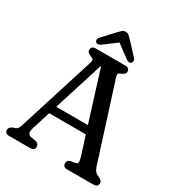

<svg xmlns="http://www.w3.org/2000/svg" viewBox="-203 -1001 1041 1129"><g transform="rotate(30 317.0 -437.0)"><path d="M203.5 -26Q203.5 0 173.5 0H31Q1.5 0 1.5 -26Q1.5 -41.5 22.5 -52.5L40 -58.5Q52 -63 57.2 -72.5Q62.5 -82 70 -106.5L228.5 -609Q234.5 -627.5 231 -634.2Q227.5 -641 213.5 -646Q199.5 -651 192.5 -657.2Q185.5 -663.5 185.5 -674Q185.5 -700 215 -700H415Q445 -700 445 -674Q445 -656.5 417 -646Q404.5 -641.5 401.2 -635.2Q398 -629 403.5 -612L563.5 -109Q571.5 -83 581.5 -72Q591.5 -61 608 -54.5Q633 -44.5 633 -26Q633 0 603 0H425Q395.5 0 395.5 -26Q395.5 -45 418 -53L452 -58.5Q461.5 -60.5 463.2 -70.2Q465 -80 458 -103.5L417 -233.5H168L130.5 -115Q122 -87 125.5 -75Q129 -63 145.5 -58.5L181 -52.5Q203.5 -45 203.5 -26ZM185 -287H400L293 -629ZM438.5 -732.5Q425.5 -721 403.5 -737L318.5 -800.5L233.5 -737Q211.5 -721.5 199 -732.5Q194 -737 193.2 -746Q192.5 -755 200.5 -764L278.5 -848.5Q289 -859.5 297.2 -866.5Q305.5 -873.5 318 -873.5Q331.5 -873.5 340 -866.8Q348.5 -860 359.5 -848.5L437.5 -764Q446 -754.5 445 -746Q444 -737.5 438.5 -732.5Z"/></g></svg>

Font: Fraunces 144pt SuperSoft
Style: Regular
Weight: 400
Version: Version 1.000;[b76b70a41]